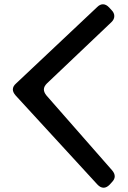

<svg xmlns="http://www.w3.org/2000/svg" viewBox="-20 -801 596 897"><path d="M516 23Q516 37 502 51L492 62Q478 76 464 76Q449 76 435 61L53 -355Q40 -370 40 -383Q40 -398 55 -411L434 -768Q447 -781 461 -781Q476 -781 490 -766L501 -754Q514 -741 514 -726Q514 -710 500 -697L199 -411Q185 -397 185 -383Q185 -370 197 -355L504 -5Q516 9 516 23Z"/></svg>

Font: ZCOOL QingKe HuangYou
Style: Regular
Weight: 400
Version: Version 1.000